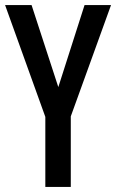

<svg xmlns="http://www.w3.org/2000/svg" viewBox="-20 -734 456 754"><path d="M209 -392 104 -714H0L158 -275V0H258V-277L416 -714H312Z"/></svg>

Font: Noto Sans Lao ExtraCondensed Medium
Style: Regular
Weight: 500
Width: 2
Designer: Monotype Design Team
Foundry: Monotype Imaging Inc.
Version: Version 2.003